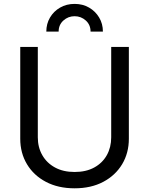

<svg xmlns="http://www.w3.org/2000/svg" viewBox="-20 -973 780 1004"><path d="M370.1 11.7Q284.2 11.7 220.2 -22Q156.2 -55.7 121.1 -114.3Q85.9 -172.9 85.9 -247.6V-727.5H177.7V-254.9Q177.7 -202.6 201.2 -161.6Q224.6 -120.6 267.6 -97.2Q310.5 -73.7 370.1 -73.7Q430.2 -73.7 472.9 -97.2Q515.6 -120.6 538.6 -161.6Q561.5 -202.6 561.5 -254.9V-727.5H653.8V-247.6Q653.8 -172.9 618.7 -114.3Q583.5 -55.7 519.8 -22Q456.1 11.7 370.1 11.7ZM370.1 -952.6Q412.6 -952.6 445.8 -933.3Q479 -914.1 498.5 -881.3Q518.1 -848.6 518.1 -807.6H453.6Q453.6 -843.3 428.7 -865.7Q403.8 -888.2 370.1 -888.2Q336.4 -888.2 311.5 -865.7Q286.6 -843.3 286.6 -807.6H222.2Q222.2 -848.6 241.5 -881.3Q260.7 -914.1 294.2 -933.3Q327.6 -952.6 370.1 -952.6Z"/></svg>

Font: Inter 16pt
Style: Regular
Weight: 400
Version: Version 4.001;git-66647c0bb